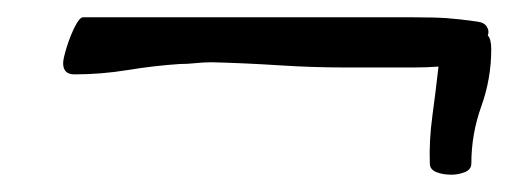

<svg xmlns="http://www.w3.org/2000/svg" viewBox="-20 -337 615 222"><path d="M477 -148Q476 -174 480 -203.5Q484 -233 487 -260Q473 -259 459.5 -259Q446 -259 432 -259H377Q341 -259 302.5 -261.5Q264 -264 225 -265Q215 -265 206 -264Q197 -263 188 -263Q158 -261 127.5 -256Q97 -251 66 -251Q53 -251 53 -264Q53 -269 57 -282Q61 -295 66.5 -306Q72 -317 76 -317H458Q483 -317 497 -316Q511 -315 532 -312Q540 -311 543 -306Q546 -301 544 -296Q548 -292 548 -280Q548 -246 536.5 -214Q525 -182 525 -148Q525 -141 517.5 -138Q510 -135 502 -135Q492 -135 484.5 -138Q477 -141 477 -148Z"/></svg>

Font: RU Serius
Style: Regular
Weight: 400
Designer: Robert E. Leuschke
Foundry: Robert E. Leuschke
Version: Version 1.011; ttfautohint (v1.8.3)